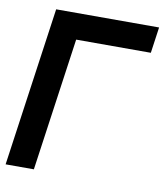

<svg xmlns="http://www.w3.org/2000/svg" viewBox="-79 -757 705 823"><g transform="rotate(10 273.5 -346.0)"><path d="M206 -579H531L547 -692H99L1 0H124Z"/></g></svg>

Font: Cantarell
Style: BoldOblique
Weight: 700
Italic angle: -8°
Designer: Dave Crossland
Version: Version 0.024